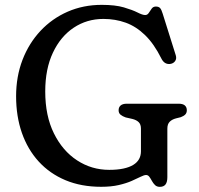

<svg xmlns="http://www.w3.org/2000/svg" viewBox="-20 -736 803 775"><path d="M655.5 -21.1Q655.5 -0.8 648 8.7Q640.5 18.2 625.1 18.2Q613 18.2 605.7 11Q598.3 3.8 593.2 -5.7Q588.1 -15.2 582.8 -22.4Q577.5 -29.6 569.6 -29.6Q561.8 -29.6 547.6 -22.5Q533.4 -15.4 511.7 -5.8Q490.1 3.8 459.5 10.9Q428.9 18 388.3 18Q307.9 18 244.3 -8.6Q180.8 -35.2 136.2 -84Q91.7 -132.8 68.3 -199.7Q45 -266.7 45 -347.6Q45 -427 70.8 -494.3Q96.7 -561.5 143.4 -611.4Q190.2 -661.3 253.3 -688.9Q316.4 -716.4 390.6 -716.4Q445.2 -716.4 479.9 -706.2Q514.6 -696 534.9 -685.7Q555.3 -675.3 565.9 -675.3Q575.1 -675.3 580.6 -684Q586 -692.6 592.2 -701.1Q598.3 -709.6 609.1 -709.6Q620.8 -709.6 626.4 -703.2Q631.9 -696.8 636.7 -680.8L689.6 -512.5Q693.7 -499 686.7 -489.2Q679.6 -479.4 666.2 -477.8Q655.6 -476.6 646.7 -481.8Q637.7 -487.1 631.4 -499.7Q601.8 -559.1 565.7 -594.1Q529.6 -629.2 487.6 -644.4Q445.5 -659.6 397.5 -659.6Q330.8 -659.6 277.7 -624.3Q224.5 -589 193.6 -523.4Q162.6 -457.8 162.6 -366.7Q162.6 -268.4 197.6 -197.7Q232.6 -126.9 291.2 -88.7Q349.7 -50.4 420.8 -50.4Q453.8 -50.4 478 -55.6Q502.3 -60.8 518 -70.5Q533.7 -80.2 541.3 -94Q548.9 -107.8 548.9 -125.1V-216.6Q548.9 -234.1 539.8 -242.9Q530.8 -251.8 513.9 -256L487.4 -262Q474.4 -266.5 466.6 -273Q458.8 -279.4 458.8 -290.8Q458.8 -303.4 467.1 -310.4Q475.4 -317.4 492 -317.4H700.9Q718 -317.4 726.1 -310.4Q734.1 -303.4 734.1 -291Q734.1 -280.2 727.8 -273.8Q721.5 -267.4 709.7 -263L690.5 -258.2Q674.6 -254.1 665.1 -244.7Q655.5 -235.3 655.5 -216.6Z"/></svg>

Font: Fraunces SuperSoft
Style: Regular
Weight: 900
Version: Version 1.000;[b76b70a41]